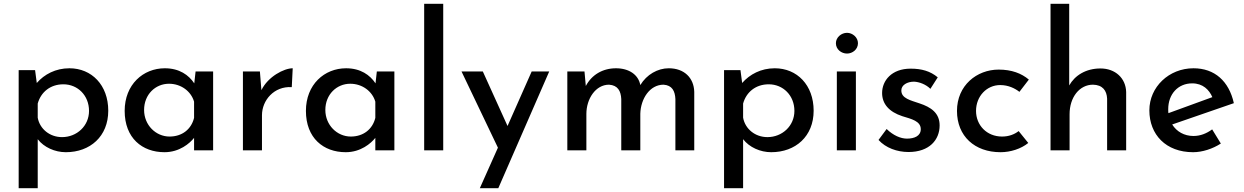

<svg xmlns="http://www.w3.org/2000/svg" viewBox="-20 -797 6596 1018"><path d="M329 10C458 10 554 -74 554 -210C554 -346 466 -435 348 -435C275 -435 215 -403 175 -357L166 -425H79V201H180V-59C213 -16 271 10 329 10ZM309 -70C244 -70 191 -113 180 -173V-248C197 -309 247 -350 316 -350C392 -350 452 -291 452 -209C452 -129 387 -70 309 -70Z M852 10C932 10 986 -37 1009 -66V0H1110V-418H1017L1010 -355C981 -399 931 -435 854 -435C739 -435 641 -349 641 -209C641 -65 734 10 852 10ZM879 -73C806 -73 744 -134 744 -214C744 -296 804 -353 876 -353C940 -353 993 -313 1009 -258V-172C994 -111 945 -73 879 -73Z M1358 -418H1268V0H1369V-186C1369 -265 1433 -341 1527 -335L1532 -435C1486 -435 1401 -391 1366 -319Z M1813 10C1893 10 1947 -37 1970 -66V0H2071V-418H1978L1971 -355C1942 -399 1892 -435 1815 -435C1700 -435 1602 -349 1602 -209C1602 -65 1695 10 1813 10ZM1840 -73C1767 -73 1705 -134 1705 -214C1705 -296 1765 -353 1837 -353C1901 -353 1954 -313 1970 -258V-172C1955 -111 1906 -73 1840 -73Z M2229 -777V0H2330V-777Z M2524 201H2622L2892 -418H2799L2671 -129L2540 -418H2427L2620 -14Z M3079 -418H2988V0H3089V-193C3089 -273 3138 -348 3209 -348C3256 -345 3272 -314 3274 -272V0H3375V-194C3377 -273 3425 -348 3498 -348C3544 -345 3559 -314 3561 -272V0H3661V-310C3659 -384 3608 -435 3526 -435C3467 -435 3409 -402 3375 -346C3365 -401 3315 -435 3246 -435C3175 -435 3117 -400 3086 -341Z M4069 10C4198 10 4294 -74 4294 -210C4294 -346 4206 -435 4088 -435C4015 -435 3955 -403 3915 -357L3906 -425H3819V201H3920V-59C3953 -16 4011 10 4069 10ZM4049 -70C3984 -70 3931 -113 3920 -173V-248C3937 -309 3987 -350 4056 -350C4132 -350 4192 -291 4192 -209C4192 -129 4127 -70 4049 -70Z M4412 -568C4412 -535 4441 -513 4471 -513C4500 -513 4529 -535 4529 -568C4529 -599 4500 -623 4471 -623C4441 -623 4412 -599 4412 -568ZM4417 -418V0H4518V-418Z M4797 9C4908 9 4962 -56 4962 -132C4962 -198 4916 -229 4855 -249C4809 -265 4758 -275 4759 -318C4759 -346 4790 -364 4826 -364C4853 -363 4889 -350 4913 -326L4952 -387C4912 -420 4867 -433 4808 -433C4707 -433 4657 -369 4657 -304C4657 -246 4694 -204 4764 -181C4813 -166 4862 -155 4862 -112C4862 -76 4828 -62 4789 -62C4755 -62 4716 -79 4681 -113L4638 -55C4676 -13 4736 9 4797 9Z M5432 -39 5381 -102C5358 -84 5328 -73 5293 -73C5212 -73 5155 -133 5155 -209C5155 -287 5212 -346 5283 -346C5327 -346 5362 -328 5385 -310L5435 -375C5396 -408 5344 -428 5275 -428C5159 -428 5054 -344 5054 -209C5054 -75 5148 10 5285 10C5338 10 5394 -8 5432 -39Z M5550 0H5651V-191C5651 -282 5704 -348 5775 -348C5826 -347 5848 -317 5850 -274V0H5951V-309C5949 -383 5893 -434 5815 -434C5737 -434 5679 -397 5649 -344V-777H5550Z M6306 10C6355 10 6410 -8 6453 -36L6407 -111C6377 -89 6344 -76 6308 -76C6259 -76 6219 -99 6195 -137L6522 -250C6496 -367 6420 -435 6308 -435C6178 -435 6074 -336 6074 -212C6074 -83 6162 10 6306 10ZM6174 -218C6174 -298 6226 -355 6301 -355C6358 -355 6391 -321 6408 -282L6175 -197C6174 -203 6174 -211 6174 -218Z"/></svg>

Font: Reem Kufi
Style: Regular
Weight: 400
Designer: Khaled Hosny
Version: Version 0.007